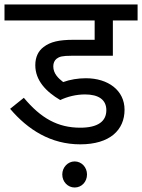

<svg xmlns="http://www.w3.org/2000/svg" viewBox="-20 -642 632 854"><path d="M358 -222C419 -222 453 -198 453 -152C453 -102 415 -74 337 -74C237 -74 162 -116 86 -207L25 -158C104 -65 206 0 337 0C469 0 534 -64 534 -154C534 -240 461 -294 362 -294C327 -294 291 -288 261 -277C239 -294 217 -315 217 -347C217 -361 222 -373 232 -381C244 -390 257 -394 298 -394H482V-551H592V-622H0V-551H401V-465H308C242 -465 204 -456 174 -433C151 -416 137 -389 137 -352C137 -284 185 -234 248 -197C279 -212 319 -222 358 -222ZM257 134C257 167 282 192 312 192C343 192 367 167 367 134C367 102 343 76 312 76C282 76 257 102 257 134Z"/></svg>

Font: Noto Sans Devanagari UI
Style: Regular
Weight: 400
Designer: Jelle Bosma - Monotype Design Team
Foundry: Monotype Imaging Inc.
Version: Version 2.003